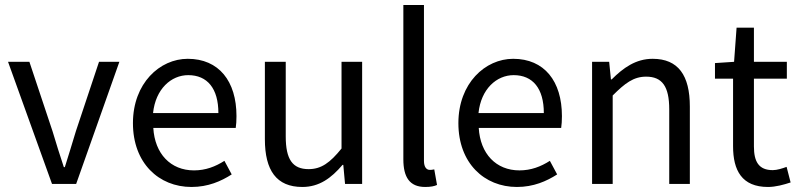

<svg xmlns="http://www.w3.org/2000/svg" viewBox="-20 -732 3179 764"><path d="M187 0H283L455 -486H374L282 -210C268 -162 252 -113 238 -67H234C219 -113 203 -162 189 -210L97 -486H12Z M742 12C808 12 860 -11 902 -38L873 -92C837 -69 798 -54 752 -54C659 -54 596 -120 590 -223H918C920 -235 921 -253 921 -270C921 -409 851 -498 727 -498C616 -498 509 -401 509 -242C509 -83 612 12 742 12ZM589 -282C599 -378 661 -433 729 -433C805 -433 849 -380 849 -282Z M1183 12C1250 12 1298 -23 1343 -76H1346L1353 0H1421V-486H1339V-141C1293 -84 1258 -59 1208 -59C1144 -59 1117 -98 1117 -189V-486H1034V-178C1034 -54 1080 12 1183 12Z M1672 12C1694 12 1708 9 1719 4L1708 -58C1699 -56 1695 -56 1690 -56C1678 -56 1667 -66 1667 -92V-712H1585V-98C1585 -27 1610 12 1672 12Z M2037 12C2103 12 2155 -11 2197 -38L2168 -92C2132 -69 2093 -54 2047 -54C1954 -54 1891 -120 1885 -223H2213C2215 -235 2216 -253 2216 -270C2216 -409 2146 -498 2022 -498C1911 -498 1804 -401 1804 -242C1804 -83 1907 12 2037 12ZM1884 -282C1894 -378 1956 -433 2024 -433C2100 -433 2144 -380 2144 -282Z M2336 0H2418V-352C2467 -401 2501 -427 2551 -427C2615 -427 2643 -388 2643 -297V0H2725V-308C2725 -432 2679 -498 2577 -498C2510 -498 2460 -462 2414 -416H2411L2404 -486H2336Z M3036 12C3066 12 3099 3 3126 -6L3110 -68C3094 -62 3072 -55 3055 -55C2999 -55 2980 -89 2980 -149V-419H3111V-486H2980V-622H2911L2901 -486L2825 -481V-419H2897V-150C2897 -54 2932 12 3036 12Z"/></svg>

Font: Giro Sans Regular
Style: Regular
Weight: 400
Designer: Paul D. Hunt
Foundry: Adobe Systems Incorporated
Version: Version 1.000;PS 1.0;hotconv 1.0.88;makeotf.lib2.5.647800